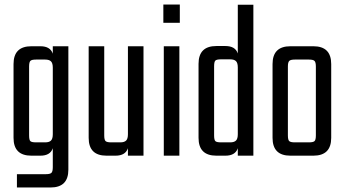

<svg xmlns="http://www.w3.org/2000/svg" viewBox="-20 -690 1528 851"><path d="M214 -485H283V62Q283 141 204 141H55V82H183Q202 82 208 76Q214 70 214 51V-33Q203 0 159 0H119Q40 0 40 -79V-406Q40 -485 119 -485H159Q203 -485 214 -452ZM140 -59H180Q198 -59 206 -67Q214 -75 214 -95V-390Q214 -410 206 -418Q198 -426 180 -426H140Q120 -426 114.5 -420Q109 -414 109 -395V-90Q109 -70 114.5 -64.5Q120 -59 140 -59Z M547 -485H616V0H547V-33Q536 0 492 0H452Q373 0 373 -79V-485H442V-90Q442 -70 448 -64.5Q454 -59 473 -59H513Q531 -59 539 -67Q547 -75 547 -95Z M704 -589V-670H777V-589ZM775 0H706V-485H775Z M1034 -669H1103V0H1034V-33Q1023 0 979 0H939Q860 0 860 -79V-407Q860 -486 939 -486H979Q1023 -486 1034 -453ZM960 -59H1000Q1018 -59 1026 -67Q1034 -75 1034 -95V-391Q1034 -411 1026 -419Q1018 -427 1000 -427H960Q940 -427 934.5 -421.5Q929 -416 929 -396V-90Q929 -70 934.5 -64.5Q940 -59 960 -59Z M1267 -485H1369Q1448 -485 1448 -406V-79Q1448 0 1369 0H1267Q1188 0 1188 -79V-406Q1188 -485 1267 -485ZM1380 -90V-395Q1380 -414 1374 -420Q1368 -426 1349 -426H1287Q1268 -426 1262 -420Q1256 -414 1256 -395V-90Q1256 -70 1262 -64.5Q1268 -59 1287 -59H1349Q1368 -59 1374 -64.5Q1380 -70 1380 -90Z"/></svg>

Font: Teko Light
Style: Regular
Weight: 300
Designer: Manushi Parikh, Jonny Pinhorn
Foundry: Indian Type Foundry
Version: Version 1.105;PS 1.0;hotconv 1.0.78;makeotf.lib2.5.61930; tt